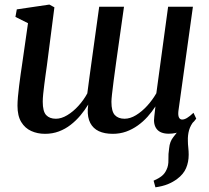

<svg xmlns="http://www.w3.org/2000/svg" viewBox="-20 -575 916 840"><path d="M660 244.5 652 215.5Q674 206 687.5 195.2Q701 184.5 708.5 167.5Q717.5 149.5 716.8 124.2Q716 99 720 73.5Q722.5 44.5 738.5 24.5Q754.5 4.5 766 -10.5L830.5 -48Q813.5 -27.5 807.2 -5.5Q801 16.5 802 42Q802 55 803.8 71Q805.5 87 805.5 102Q805.5 134 794 160.8Q782.5 187.5 755.5 207.5Q737 221.5 714.2 230.8Q691.5 240 660 244.5ZM185 -287Q182.5 -269.5 179.5 -248.2Q176.5 -227 173.8 -205.2Q171 -183.5 169 -163.8Q167 -144 167 -130Q167 -87.5 182 -71.5Q197 -55.5 224.5 -55.5Q248.5 -55.5 274.2 -71Q300 -86.5 323 -111.8Q346 -137 362 -166.5Q366.5 -201 371.5 -238.5Q376.5 -276 381.5 -311Q387 -350.5 392.5 -390.5Q398 -430.5 403.5 -469.8Q409 -509 414 -545.5H522.5Q512 -472 503.5 -411.5Q495 -351 488.2 -303.2Q481.5 -255.5 477 -220.2Q472.5 -185 470 -162.5Q467.5 -140 467.5 -129.5Q467.5 -87.5 482.5 -71.5Q497.5 -55.5 525 -55.5Q549.5 -55.5 575.2 -71.2Q601 -87 624 -112.2Q647 -137.5 664 -167L715.5 -545.5H824L760.5 -89Q758.5 -70 763 -61Q767.5 -52 777 -52Q786.5 -52 798 -58.8Q809.5 -65.5 826.5 -81.5L838.5 -56Q832.5 -46.5 816 -30.8Q799.5 -15 774.8 -2.5Q750 10 718.5 10Q682 10 666 -10Q650 -30 655 -65L660 -109.5Q645 -86 625.5 -64.2Q606 -42.5 582.5 -25.8Q559 -9 531.8 0.8Q504.5 10.5 473.5 10.5Q437 10.5 412.2 -1.2Q387.5 -13 375 -36.8Q362.5 -60.5 364 -97L366 -117.5Q351 -93 331.8 -70Q312.5 -47 289 -28.8Q265.5 -10.5 237.5 0Q209.5 10.5 177 10.5Q144 10.5 116.8 -1.8Q89.5 -14 73 -41Q56.5 -68 56.5 -112.5Q56.5 -128.5 58.5 -151.8Q60.5 -175 63.8 -200.5Q67 -226 70.2 -249.2Q73.5 -272.5 76 -288.5L102.5 -473.5L47.5 -501L53.5 -534L196 -555L218 -543Z"/></svg>

Font: Merriweather 48pt Medium
Style: Italic
Weight: 500
Italic angle: -7.8°
Version: Version 2.101